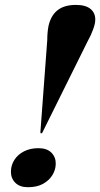

<svg xmlns="http://www.w3.org/2000/svg" viewBox="-20 -754 408 782"><path d="M289 -734Q329 -734 348.8 -717.5Q368.5 -701 368 -673.5Q368 -658 359.2 -634Q350.5 -610 336.5 -585L153 -215Q152 -213 151 -212Q150 -211 147.5 -211Q145.5 -211 145 -212.2Q144.5 -213.5 144.5 -215.5L172.5 -591Q172.5 -607 173.8 -621Q175 -635 177.5 -648Q187 -690.5 214.2 -712.2Q241.5 -734 289 -734ZM93.5 8.5Q60.5 8.5 42.2 -9.8Q24 -28 24.5 -56Q25 -82 39 -103.5Q53 -125 78.2 -137.8Q103.5 -150.5 136.5 -150.5Q171.5 -150.5 189.8 -131.8Q208 -113 207 -85.5Q206.5 -62 193.2 -40.5Q180 -19 155.2 -5.2Q130.5 8.5 93.5 8.5Z"/></svg>

Font: Fraunces 120pt
Style: Bold Italic
Weight: 700
Italic angle: -16°
Version: Version 1.000;[b76b70a41]